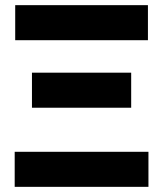

<svg xmlns="http://www.w3.org/2000/svg" viewBox="-20 -725 633 745"><path d="M39 -569V-705H554V-569ZM37 0V-136H556V0ZM104 -307V-443H489V-307Z"/></svg>

Font: TikTok Sans 24pt
Style: Bold
Weight: 700
Version: Version 4.000